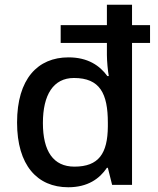

<svg xmlns="http://www.w3.org/2000/svg" viewBox="-20 -780 666 810"><path d="M268 10C350 10 400 -26 431 -72H435L453 0H537V-599H613V-674H537V-760H431V-674H236V-599H431V-548C431 -524 435 -479 439 -459H433C401 -503 351 -538 269 -538C139 -538 52 -447 52 -263C52 -83 137 10 268 10ZM294 -77C205 -77 161 -142 161 -261C161 -380 205 -451 292 -451C402 -451 435 -385 435 -262V-246C434 -133 397 -77 294 -77Z"/></svg>

Font: Noto Sans Hanifi Rohingya Medium
Style: Regular
Weight: 500
Designer: Monotype Design Team and DaltonMaag
Foundry: Google LLC
Version: Version 2.102